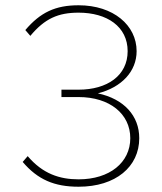

<svg xmlns="http://www.w3.org/2000/svg" viewBox="-20 -698 614 728"><path d="M278 10C419 10 508 -66 508 -174C508 -259 450 -323 351 -344C442 -367 498 -428 498 -504C498 -602 410 -678 278 -678C190 -678 133 -651 76 -584L95 -562C150 -628 201 -650 278 -650C386 -650 464 -597 464 -504C464 -411 386 -358 278 -358H213V-330H278C396 -330 474 -266 474 -174C474 -82 396 -18 278 -18C206 -18 142 -39 85 -106L66 -84C123 -17 186 10 278 10Z"/></svg>

Font: Gantari Thin
Style: Regular
Weight: 250
Designer: Anugrah Pasau
Foundry: Lafontype
Version: Version 1.000